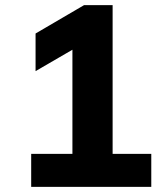

<svg xmlns="http://www.w3.org/2000/svg" viewBox="-20 -725 640 745"><path d="M101 0V-128H261V-532L118 -449V-595L306 -705H417V-128H567V0Z"/></svg>

Font: Mulish ExtraBold
Style: Regular
Weight: 800
Designer: Vernon Adams
Foundry: Vernon Adams
Version: Version 3.603; ttfautohint (v1.8.3)